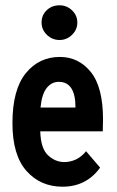

<svg xmlns="http://www.w3.org/2000/svg" viewBox="-20 -694 440 725"><path d="M216 11Q133 11 80 -48.5Q27 -108 27 -229Q27 -355 77 -417Q127 -479 206 -479Q277 -479 323 -422Q369 -365 369 -243Q369 -232 368.5 -220Q368 -208 368 -198H132Q134 -134 160.5 -108.5Q187 -83 221 -82Q272 -82 305 -123L358 -61Q306 11 216 11ZM133 -288H265Q265 -385 202 -385Q175 -385 156.5 -362Q138 -339 133 -288ZM205 -543Q177 -543 157 -562.5Q137 -582 137 -609Q137 -637 156.5 -655.5Q176 -674 205 -674Q232 -674 252 -655Q272 -636 272 -609Q272 -582 252 -562.5Q232 -543 205 -543Z"/></svg>

Font: Inconsolata Condensed ExtraBold
Style: Regular
Weight: 800
Width: 3
Monospace: yes
Designer: Raph Levien, Cyreal, Brenton Simpson
Foundry: Raph Levien, Cyreal, Google
Version: Version 3.001; ttfautohint (v1.8.2.53-6de2)